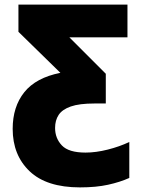

<svg xmlns="http://www.w3.org/2000/svg" viewBox="-20 -573 615 833"><path d="M327 240Q182 240 108.5 170Q35 100 35 -14Q35 -110 85.5 -173Q136 -236 242 -257L60 -435V-553H533V-411H281L439 -253V-124H390Q324 -124 287 -111Q250 -98 234.5 -74.5Q219 -51 219 -18Q219 27 248.5 58Q278 89 351 89Q396 89 447.5 76Q499 63 541 43V199Q501 217 449 228.5Q397 240 327 240Z"/></svg>

Font: Noto Sans SemiCondensed Black
Style: Regular
Weight: 900
Width: 4
Designer: Monotype Design Team
Foundry: Monotype Imaging Inc.
Version: Version 2.013; ttfautohint (v1.8.4.7-5d5b)